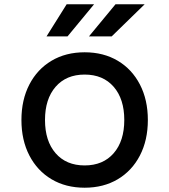

<svg xmlns="http://www.w3.org/2000/svg" viewBox="-20 -860 790 896"><path d="M80 -300Q80 -394 117 -465.5Q154 -537 220.5 -576.5Q287 -616 375 -616Q463 -616 529.5 -576.5Q596 -537 633 -465.5Q670 -394 670 -300Q670 -206 633 -134.5Q596 -63 529.5 -23.5Q463 16 375 16Q287 16 220.5 -23.5Q154 -63 117 -134.5Q80 -206 80 -300ZM560 -300Q560 -398 510.5 -455Q461 -512 375 -512Q289 -512 239.5 -455Q190 -398 190 -300Q190 -202 239.5 -145Q289 -88 375 -88Q461 -88 510.5 -145Q560 -202 560 -300ZM291 -840H419L295 -690H197ZM519 -840H655L501 -690H395Z"/></svg>

Font: Martian Mono sWd Rg
Style: Regular
Weight: 400
Width: 6
Monospace: yes
Designer: Roman Shamin
Foundry: Evil Martians
Version: Version 1.000